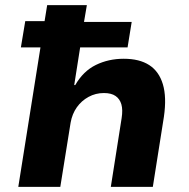

<svg xmlns="http://www.w3.org/2000/svg" viewBox="-20 -725 733 745"><path d="M51 0 137 -541H61L78 -643H153L163 -705H317L306 -640H491L475 -541H291L268 -395H272Q303 -449 352 -473Q401 -497 460 -497Q521 -497 559 -472.5Q597 -448 612 -398Q627 -348 616 -272L573 0H410L452 -267Q457 -299 451 -320Q445 -341 428.5 -352.5Q412 -364 383 -364Q351 -364 323.5 -349Q296 -334 278 -308.5Q260 -283 254 -249L214 0Z"/></svg>

Font: Nunito Sans 7pt ExtraBold
Style: Italic
Weight: 800
Italic angle: -9°
Designer: Vernon Adams
Foundry: Vernon Adams
Version: Version 3.101;gftools[0.9.27]